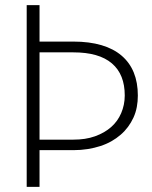

<svg xmlns="http://www.w3.org/2000/svg" viewBox="-20 -728 593 748"><path d="M134 -143H266C305 -143 340 -149 371 -159C402 -169 428 -184 450 -203C472 -222 488 -244 500 -270C512 -296 517 -325 517 -356C517 -423 496 -475 454 -511C412 -547 349 -566 266 -566H134V-708H84V0H134ZM134 -184V-524H266C332 -524 382 -510 416 -481C450 -452 466 -410 466 -356C466 -331 461 -308 452 -287C443 -266 430 -248 413 -233C396 -218 375 -206 350 -197C325 -188 297 -184 266 -184Z"/></svg>

Font: SVN-Aleo
Style: Light
Weight: 300
Designer: Alessio Laiso
Version: Version 1.2.2